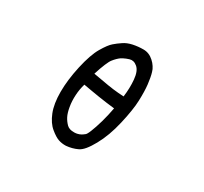

<svg xmlns="http://www.w3.org/2000/svg" viewBox="-157 -987 1314 1235"><g transform="rotate(30 500.0 -369.0)"><path d="M457.5 24.4Q428.2 25.4 402.1 16.6Q376 7.8 339.4 -22.5Q302.2 -52.7 278.3 -112.3Q254.9 -170.9 254.9 -259.3Q254.9 -346.7 278.3 -453.1Q302.2 -560.1 334.7 -615.2Q367.2 -670.4 391.1 -690.4Q402.3 -700.2 414.6 -709.5Q426.8 -718.8 439.5 -727.1Q465.8 -745.6 504.4 -753.9Q542 -761.7 581.1 -761.7Q623 -761.7 656.7 -731Q665 -723.6 671.9 -715.6Q678.7 -707.5 684.3 -699Q689.9 -690.4 694.1 -681.6Q698.2 -672.9 700.7 -663.1Q706.1 -645.5 709.7 -624.8Q713.4 -604 716.3 -580.1Q721.7 -532.7 719.2 -461.9Q718.8 -444.3 716.6 -424.3Q714.4 -404.3 710.9 -381.8Q707.5 -359.4 702.6 -334.7Q697.8 -310.1 691.4 -282.7Q666.5 -174.3 622.6 -95.2Q600.6 -55.2 580.3 -30.8Q560.1 -6.3 539.6 2.9Q502.4 20.5 458 24.4ZM529.3 -103Q538.1 -108.4 550.8 -140.1Q564.9 -174.3 581.5 -231.9Q596.2 -285.2 606 -338.9Q543.5 -345.7 484.4 -355Q454.6 -359.9 424.3 -365Q394 -370.1 364.3 -375.5Q352.1 -334 349.6 -291Q346.7 -243.7 354 -203.1Q360.8 -163.1 373.3 -138.7Q385.7 -114.3 406.2 -93.8Q415.5 -85 429.2 -80.6Q442.9 -76.2 461.9 -76.7Q468.3 -76.7 474.4 -77.6Q480.5 -78.6 486.3 -80.1Q492.2 -81.5 497.6 -83.7Q502.9 -85.9 508.1 -88.6Q513.2 -91.3 518.1 -94.7Q522.9 -98.1 527.8 -102.1L528.3 -102.5ZM620.6 -436Q629.4 -502.4 624 -562.5Q618.7 -624 590.3 -647.9Q576.2 -659.7 562.3 -663.1Q548.3 -666.5 534.2 -662.1Q522.9 -658.7 513.4 -654.8Q503.9 -650.9 495.6 -646.7Q487.3 -642.6 480.5 -638.2Q470.2 -630.9 459.5 -620.4Q448.7 -609.9 438 -596.2Q428.2 -584.5 414.3 -551.5Q400.4 -518.6 384.8 -468.8Q442.9 -458 500 -448.7Q519.5 -445.3 539.6 -442.9Q559.6 -440.4 579.8 -438.7Q600.1 -437 620.6 -436Z"/></g></svg>

Font: NaikaiFont
Style: Bold
Weight: 700
Version: Version 1.89